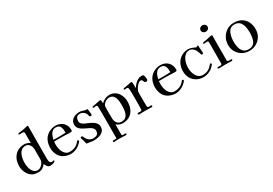

<svg xmlns="http://www.w3.org/2000/svg" viewBox="45 -1913 4607 3242"><g transform="rotate(-30 2349.0 -292.0)"><path d="M409 -373Q409 -405 397 -434Q385 -463 361.5 -482Q338 -501 303 -501Q257 -501 226.5 -477.5Q196 -454 179 -416.5Q162 -379 155 -337Q148 -295 148 -258Q148 -225 154 -187.5Q160 -150 175.5 -116Q191 -82 217.5 -61Q244 -40 286 -40Q306 -40 327.5 -52Q349 -64 363 -78Q385 -99 397 -125.5Q409 -152 409 -182ZM602 -39Q602 -26 583 -17Q564 -8 541.5 -3Q519 2 509 2Q470 2 450 -24Q430 -50 417 -82Q395 -48 358.5 -25.5Q322 -3 281 -3Q250 -3 216.5 -8Q183 -13 157 -29Q100 -65 70.5 -126Q41 -187 41 -253Q41 -333 71 -396.5Q101 -460 159.5 -497Q218 -534 301 -534Q324 -534 356 -522.5Q388 -511 407 -497V-680Q407 -710 394 -714Q381 -718 355 -718Q345 -718 336 -717.5Q327 -717 317 -717Q313 -717 306.5 -720.5Q300 -724 300 -729Q300 -737 306 -739.5Q312 -742 318 -743Q340 -748 361.5 -750.5Q383 -753 404 -756Q426 -760 447 -764.5Q468 -769 489 -775Q492 -776 497 -776Q512 -776 512 -763Q512 -644 511 -524.5Q510 -405 510 -286V-118Q510 -102 513.5 -84.5Q517 -67 527.5 -55Q538 -43 558 -43Q568 -43 577 -46.5Q586 -50 593 -50Q598 -50 600 -46.5Q602 -43 602 -39Z M1003 -354Q1003 -382 1000.5 -410Q998 -438 988.5 -461.5Q979 -485 959 -499.5Q939 -514 903 -514Q858 -514 830.5 -489Q803 -464 788 -426.5Q773 -389 766 -352Q788 -351 810.5 -350.5Q833 -350 855 -350Q892 -350 929 -351.5Q966 -353 1003 -354ZM1131 -122Q1131 -119 1129 -115Q1124 -106 1111 -92.5Q1098 -79 1083.5 -67Q1069 -55 1060 -48Q1026 -24 985 -10.5Q944 3 902 3Q867 3 826.5 -8.5Q786 -20 756 -39Q700 -76 674.5 -135.5Q649 -195 649 -260Q649 -334 678 -398Q707 -462 771 -502Q800 -520 837 -531Q874 -542 908 -542Q968 -542 1013.5 -518Q1059 -494 1085 -449.5Q1111 -405 1111 -344Q1111 -325 1101.5 -320.5Q1092 -316 1075 -316Q1055 -316 1035 -317Q1015 -318 995 -319Q968 -320 941.5 -320.5Q915 -321 889 -321Q857 -321 824.5 -321Q792 -321 760 -320Q759 -304 758 -289Q757 -274 757 -258Q757 -223 765 -184.5Q773 -146 790.5 -113Q808 -80 837 -59Q866 -38 909 -38Q953 -38 992 -51Q1031 -64 1064 -93Q1074 -102 1081.5 -112Q1089 -122 1097 -132Q1103 -140 1113 -140Q1120 -140 1125.5 -134.5Q1131 -129 1131 -122Z M1568 -148Q1568 -103 1548 -74Q1528 -45 1495.5 -29Q1463 -13 1425 -6.5Q1387 0 1350 0Q1331 0 1312.5 -3Q1294 -6 1276 -9Q1261 -12 1245.5 -13Q1230 -14 1216 -18Q1209 -42 1203.5 -66.5Q1198 -91 1190 -114Q1189 -119 1184.5 -131.5Q1180 -144 1180 -148Q1180 -158 1189.5 -161Q1199 -164 1206 -164Q1211 -164 1215.5 -160Q1220 -156 1222 -152Q1227 -145 1230 -137Q1233 -129 1237 -121Q1244 -109 1250.5 -97.5Q1257 -86 1267 -77Q1285 -59 1309.5 -47.5Q1334 -36 1359 -36Q1406 -36 1436.5 -54.5Q1467 -73 1467 -125Q1467 -156 1447.5 -177.5Q1428 -199 1397 -215.5Q1366 -232 1331.5 -247.5Q1297 -263 1266 -282.5Q1235 -302 1215.5 -329.5Q1196 -357 1196 -397Q1196 -446 1222 -478Q1248 -510 1288.5 -525.5Q1329 -541 1372 -541Q1401 -541 1424.5 -534.5Q1448 -528 1475 -518Q1487 -514 1503 -514Q1508 -514 1513.5 -514Q1519 -514 1524 -515Q1527 -489 1531.5 -461.5Q1536 -434 1536 -408Q1536 -398 1530 -390.5Q1524 -383 1513 -383Q1496 -383 1490 -397Q1486 -406 1483.5 -416Q1481 -426 1478 -436Q1466 -469 1435 -490Q1404 -511 1369 -511Q1322 -511 1303 -482.5Q1284 -454 1284 -411Q1284 -395 1291 -382Q1298 -369 1309 -358Q1319 -348 1331 -341Q1343 -334 1356 -328Q1385 -315 1421.5 -299.5Q1458 -284 1491.5 -264Q1525 -244 1546.5 -215.5Q1568 -187 1568 -148Z M2058 -285Q2058 -317 2054.5 -354.5Q2051 -392 2039 -425Q2027 -458 2002 -479Q1977 -500 1934 -500Q1921 -500 1908 -497Q1895 -494 1883 -489Q1858 -479 1832 -453.5Q1806 -428 1804 -398Q1802 -367 1802 -334.5Q1802 -302 1802 -270Q1802 -243 1802.5 -216Q1803 -189 1804 -162Q1806 -113 1834.5 -77Q1863 -41 1915 -41Q1966 -41 1995 -64.5Q2024 -88 2037.5 -125Q2051 -162 2054.5 -204.5Q2058 -247 2058 -285ZM2172 -284Q2172 -204 2143.5 -141.5Q2115 -79 2059 -43.5Q2003 -8 1918 -8Q1889 -8 1856.5 -21.5Q1824 -35 1802 -54Q1802 -4 1802 46.5Q1802 97 1802 147Q1802 156 1808 160Q1810 162 1817.5 162.5Q1825 163 1829 163Q1838 163 1847 162.5Q1856 162 1865 162Q1873 162 1878 164.5Q1883 167 1883 176Q1883 186 1877.5 189Q1872 192 1863 192Q1836 192 1809 190Q1782 188 1754 188Q1737 188 1719.5 188Q1702 188 1685 189Q1661 192 1635 192Q1621 192 1621 177Q1621 161 1638 161Q1646 161 1653 161.5Q1660 162 1667 162Q1673 162 1686 160.5Q1699 159 1699 150Q1699 46 1699.5 -57.5Q1700 -161 1700 -264Q1700 -311 1700 -357.5Q1700 -404 1698 -450Q1698 -468 1693 -477.5Q1688 -487 1668 -487Q1658 -487 1648 -484.5Q1638 -482 1628 -482Q1622 -482 1617 -485Q1612 -488 1612 -495Q1612 -501 1616.5 -504.5Q1621 -508 1626 -509Q1634 -511 1643.5 -512.5Q1653 -514 1662 -515Q1675 -517 1699 -522.5Q1723 -528 1746 -532.5Q1769 -537 1778 -537Q1792 -537 1795 -526Q1799 -514 1798.5 -497.5Q1798 -481 1798 -469V-465Q1826 -497 1869 -517.5Q1912 -538 1955 -538Q2026 -538 2074.5 -502Q2123 -466 2147.5 -408Q2172 -350 2172 -284Z M2645 -448Q2645 -434 2636 -426Q2627 -418 2613 -418Q2595 -418 2587.5 -428Q2580 -438 2575.5 -451Q2571 -464 2563.5 -474Q2556 -484 2537 -484Q2518 -484 2496.5 -467Q2475 -450 2456 -425Q2437 -400 2424.5 -375Q2412 -350 2411 -334Q2410 -313 2410 -291.5Q2410 -270 2410 -249Q2410 -201 2410.5 -152.5Q2411 -104 2411 -56Q2411 -43 2423 -36.5Q2435 -30 2446 -30Q2456 -30 2465 -31Q2474 -32 2484 -32Q2489 -32 2493 -27Q2497 -22 2497 -18Q2497 -12 2492.5 -5.5Q2488 1 2482 1Q2450 1 2418 -0.5Q2386 -2 2354 -2Q2323 -2 2292 -1Q2261 0 2229 0Q2224 0 2220.5 -6Q2217 -12 2217 -16Q2217 -29 2227 -31Q2238 -33 2251 -32Q2264 -31 2275 -31Q2303 -31 2304 -57Q2307 -103 2307 -149Q2307 -195 2307 -241V-315Q2307 -350 2306.5 -385Q2306 -420 2303 -455Q2302 -472 2294 -480.5Q2286 -489 2268 -489Q2260 -489 2252 -487Q2244 -485 2236 -485Q2220 -485 2220 -499Q2220 -508 2229 -511Q2239 -515 2250.5 -516Q2262 -517 2272 -519Q2312 -525 2349 -534Q2352 -534 2366 -537.5Q2380 -541 2381 -541Q2395 -541 2402 -529Q2404 -526 2405 -510Q2406 -494 2406 -473.5Q2406 -453 2406 -435.5Q2406 -418 2406 -412Q2428 -446 2455.5 -476Q2483 -506 2517.5 -525Q2552 -544 2595 -544Q2623 -544 2630.5 -529.5Q2638 -515 2641 -492Q2643 -482 2644 -470.5Q2645 -459 2645 -448Z M3046 -354Q3046 -382 3043.5 -410Q3041 -438 3031.5 -461.5Q3022 -485 3002 -499.5Q2982 -514 2946 -514Q2901 -514 2873.5 -489Q2846 -464 2831 -426.5Q2816 -389 2809 -352Q2831 -351 2853.5 -350.5Q2876 -350 2898 -350Q2935 -350 2972 -351.5Q3009 -353 3046 -354ZM3174 -122Q3174 -119 3172 -115Q3167 -106 3154 -92.5Q3141 -79 3126.5 -67Q3112 -55 3103 -48Q3069 -24 3028 -10.5Q2987 3 2945 3Q2910 3 2869.5 -8.5Q2829 -20 2799 -39Q2743 -76 2717.5 -135.5Q2692 -195 2692 -260Q2692 -334 2721 -398Q2750 -462 2814 -502Q2843 -520 2880 -531Q2917 -542 2951 -542Q3011 -542 3056.5 -518Q3102 -494 3128 -449.5Q3154 -405 3154 -344Q3154 -325 3144.5 -320.5Q3135 -316 3118 -316Q3098 -316 3078 -317Q3058 -318 3038 -319Q3011 -320 2984.5 -320.5Q2958 -321 2932 -321Q2900 -321 2867.5 -321Q2835 -321 2803 -320Q2802 -304 2801 -289Q2800 -274 2800 -258Q2800 -223 2808 -184.5Q2816 -146 2833.5 -113Q2851 -80 2880 -59Q2909 -38 2952 -38Q2996 -38 3035 -51Q3074 -64 3107 -93Q3117 -102 3124.5 -112Q3132 -122 3140 -132Q3146 -140 3156 -140Q3163 -140 3168.5 -134.5Q3174 -129 3174 -122Z M3721 -126Q3721 -124 3720.5 -122Q3720 -120 3719 -118Q3710 -104 3690 -84Q3670 -64 3656 -53Q3625 -31 3580.5 -15.5Q3536 0 3496 0Q3420 0 3361.5 -33Q3303 -66 3270 -124.5Q3237 -183 3237 -259Q3237 -333 3267 -398Q3297 -463 3361 -503Q3390 -521 3425.5 -531Q3461 -541 3495 -541Q3515 -541 3534.5 -537Q3554 -533 3573 -525Q3587 -520 3607 -510Q3627 -500 3640 -500Q3649 -500 3657.5 -507.5Q3666 -515 3671 -515Q3675 -515 3677 -511Q3679 -501 3679 -490Q3679 -479 3679 -469Q3681 -444 3682.5 -420Q3684 -396 3685 -372Q3685 -370 3685 -367.5Q3685 -365 3685 -363Q3685 -353 3676.5 -348.5Q3668 -344 3660 -344Q3651 -344 3647 -352.5Q3643 -361 3641 -368Q3633 -398 3618.5 -431Q3604 -464 3580 -485Q3567 -497 3547.5 -506.5Q3528 -516 3509 -516Q3463 -516 3431 -491.5Q3399 -467 3379 -428.5Q3359 -390 3350 -347Q3341 -304 3341 -266Q3341 -229 3349.5 -189Q3358 -149 3377 -115Q3396 -81 3427 -59.5Q3458 -38 3503 -38Q3547 -38 3584.5 -51.5Q3622 -65 3654 -96Q3664 -105 3672 -116Q3680 -127 3690 -137Q3696 -143 3702 -143Q3710 -143 3715.5 -138.5Q3721 -134 3721 -126Z M4057 -15Q4057 -9 4051.5 -4Q4046 1 4040 1Q4005 1 3970 -0.5Q3935 -2 3900 -2Q3871 -2 3841.5 -0.5Q3812 1 3783 1Q3778 1 3774 -4.5Q3770 -10 3770 -14Q3770 -26 3781 -27Q3793 -29 3806.5 -28Q3820 -27 3832 -27Q3845 -27 3854 -33.5Q3863 -40 3863 -53V-183L3864 -457Q3864 -471 3859.5 -480.5Q3855 -490 3838 -490Q3825 -490 3811.5 -488Q3798 -486 3784 -486Q3780 -486 3774 -488.5Q3768 -491 3768 -496Q3768 -509 3778 -511Q3791 -515 3804 -516.5Q3817 -518 3830 -520Q3858 -525 3885.5 -531.5Q3913 -538 3941 -544Q3947 -546 3952 -546Q3970 -546 3970 -531Q3970 -412 3969 -292.5Q3968 -173 3968 -53Q3968 -35 3985 -31.5Q4002 -28 4015 -28Q4023 -28 4030.5 -28.5Q4038 -29 4045 -29Q4049 -29 4053 -24Q4057 -19 4057 -15ZM3975 -708Q3975 -680 3955 -663Q3935 -646 3908 -646Q3881 -646 3861 -663Q3841 -680 3841 -708Q3841 -736 3861 -753Q3881 -770 3908 -770Q3935 -770 3955 -753Q3975 -736 3975 -708Z M4543 -266Q4543 -307 4537 -350Q4531 -393 4514 -430Q4497 -467 4465.5 -489.5Q4434 -512 4382 -512Q4334 -512 4303.5 -488Q4273 -464 4257 -425.5Q4241 -387 4234.5 -344.5Q4228 -302 4228 -264Q4228 -222 4234.5 -180.5Q4241 -139 4258 -104Q4275 -69 4307 -48Q4339 -27 4390 -27Q4440 -27 4470.5 -49Q4501 -71 4516.5 -107Q4532 -143 4537.5 -185Q4543 -227 4543 -266ZM4657 -262Q4657 -186 4620.5 -126Q4584 -66 4522.5 -31.5Q4461 3 4385 3Q4310 3 4250 -31.5Q4190 -66 4154.5 -126Q4119 -186 4119 -260Q4119 -337 4154 -401Q4189 -465 4250 -503.5Q4311 -542 4389 -542Q4475 -542 4534.5 -507Q4594 -472 4625.5 -409Q4657 -346 4657 -262Z"/></g></svg>

Font: Kaisei Opti Medium
Style: Regular
Weight: 500
Designer: Font-Kai, 金井和夫
Foundry: KAZUO KANAI
Version: Version 5.003